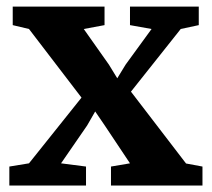

<svg xmlns="http://www.w3.org/2000/svg" viewBox="-20 -576 658 596"><path d="M70 -69 233 -273 70 -486 19.5 -498V-555.5H304.5V-498L240 -486L318 -375.5L344 -333L370 -375.5L450.5 -486L383.5 -498V-555.5H597V-498L541 -486L386.5 -291.5L557.5 -68.5L608.5 -59V0H324.5V-59L383.5 -69L305.5 -186L275.5 -230L250.5 -186.5L169.5 -69L247 -59V0H9V-59Z"/></svg>

Font: Merriweather Light 18pt
Style: Bold
Weight: 700
Version: Version 2.100